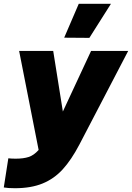

<svg xmlns="http://www.w3.org/2000/svg" viewBox="-40 -799 697 1014"><path d="M376 -779H546L432 -599L299 -600ZM441 -530H637L379 -35Q337 45 291.5 95Q246 145 185 170Q124 195 39 195Q1 195 -20 191L4 37Q20 39 43 39Q84 39 111.5 30Q139 21 164 -7L61 -530H241L292 -210Z"/></svg>

Font: Be Vietnam Black
Style: Italic
Weight: 900
Italic angle: -9°
Designer: Lam Bao; Tony Le; Vietanh Nguyen
Foundry: Yellow Type Foundry
Version: Version 5.000